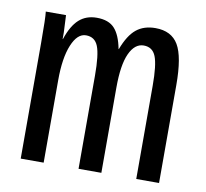

<svg xmlns="http://www.w3.org/2000/svg" viewBox="-65 -609 731 680"><g transform="rotate(10 300.0 -269.0)"><path d="M259.3 0V-335Q259.3 -410.2 247.3 -440.2Q235.4 -470.2 203.6 -470.2Q172.4 -470.2 153.1 -423.3Q133.8 -376.5 133.8 -296.4V0H51.3V-415.5Q51.3 -507.8 48.3 -528.3H121.1L124 -466.3V-442.9H125Q141.6 -492.7 167 -515.4Q192.4 -538.1 230.5 -538.1Q273.4 -538.1 294.7 -514.6Q315.9 -491.2 325.2 -442.4H326.2Q345.7 -494.1 372.8 -516.1Q399.9 -538.1 441.4 -538.1Q499 -538.1 523.9 -496.1Q548.8 -454.1 548.8 -352.1V0H466.8V-335Q466.8 -410.2 454.8 -440.2Q442.9 -470.2 411.1 -470.2Q378.9 -470.2 360.1 -429.2Q341.3 -388.2 341.3 -306.2V0Z"/></g></svg>

Font: Courier New
Style: Regular
Weight: 400
Designer: Steve Matteson
Foundry: Ascender Corporation
Version: Version 2.00.3